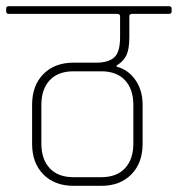

<svg xmlns="http://www.w3.org/2000/svg" viewBox="-30 -643 576 622"><path d="M298 -412H208Q158 -412 131 -383Q104 -354 104 -303V-178Q104 -127 131 -98Q158 -69 208 -69H298Q348 -69 375 -98Q402 -127 402 -178V-303Q402 -354 375 -383Q348 -412 298 -412ZM517 -598H398Q389 -598 389 -590V-522Q389 -484 379.5 -464Q370 -444 348 -431V-427Q386 -417 409 -383.5Q432 -350 432 -304V-177Q432 -115 395.5 -78Q359 -41 298 -41H208Q147 -41 110.5 -78Q74 -115 74 -177V-304Q74 -366 110.5 -403Q147 -440 208 -440H282Q321 -440 340 -457Q359 -474 359 -522V-590Q359 -598 350 -598H-1Q-10 -598 -10 -606V-615Q-10 -623 -1 -623H517Q526 -623 526 -615V-606Q526 -598 517 -598Z"/></svg>

Font: Rajdhani Light
Style: Regular
Weight: 300
Designer: Satya Rajpurohit, Jyotish Sonowal
Foundry: Indian Type Foundry
Version: Version 1.201;PS 1.0;hotconv 1.0.78;makeotf.lib2.5.61930; tt